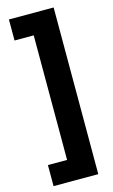

<svg xmlns="http://www.w3.org/2000/svg" viewBox="-134 -774 582 987"><g transform="rotate(-15 157.0 -280.5)"><path d="M22 51V163H260V-724H22V-612H124V51Z"/></g></svg>

Font: Noto Sans Gujarati Condensed ExtraBold
Style: Regular
Weight: 800
Width: 3
Designer: Jelle Bosma - Monotype Design Team, Universal Thirst
Foundry: Monotype Imaging Inc.
Version: Version 2.106